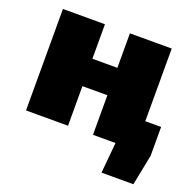

<svg xmlns="http://www.w3.org/2000/svg" viewBox="-117 -619 894 889"><g transform="rotate(20 330.0 -174.5)"><path d="M417 -142H660V0L630 151H473L487 0H417ZM253 -500V0H46V-500ZM385 -330V-195H246V-330ZM582 -500V0H376V-500Z"/></g></svg>

Font: Exo 2 Black
Style: Regular
Weight: 900
Designer: Natanael Gama
Foundry: Natanael Gama
Version: Version 2.010